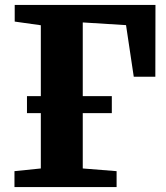

<svg xmlns="http://www.w3.org/2000/svg" viewBox="-20 -763 678 783"><path d="M39 0V-65L146.5 -76V-660L40 -675V-743H614L613.5 -450H525.5L494 -660.5L317.5 -671.5V-76L455.5 -65V0ZM90 -301.5V-371H436V-301.5Z"/></svg>

Font: Merriweather 20pt Black
Style: Regular
Weight: 900
Version: Version 2.100